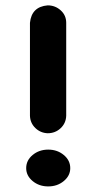

<svg xmlns="http://www.w3.org/2000/svg" viewBox="-20 -666 352 698"><path d="M153.3 -181.6Q127 -182.6 108.4 -200.7Q89.8 -218.8 88.9 -245.1V-583Q94.7 -641.6 153.3 -646.5Q180.7 -646.5 200.7 -628.4Q220.7 -610.4 220.7 -583V-245.1Q219.7 -217.8 200.2 -199.7Q180.7 -181.6 153.3 -181.6ZM235.4 -54.7Q235.4 -27.3 211.9 -7.8Q188.5 11.7 155.3 11.7Q122.1 11.7 98.6 -7.8Q75.2 -27.3 75.2 -54.7Q75.2 -83 98.6 -102.5Q122.1 -122.1 155.3 -122.1Q188.5 -122.1 211.9 -102.5Q235.4 -83 235.4 -54.7Z"/></svg>

Font: Nico Moji
Style: Regular
Weight: 400
Version: Version 1.02